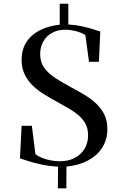

<svg xmlns="http://www.w3.org/2000/svg" viewBox="-20 -883 673 1030"><path d="M290.5 127.5 291.5 11Q243.5 8.5 202 -0.5Q160.5 -9.5 130.8 -19.2Q101 -29 87 -33.5L96 -208H151L170 -56Q184.5 -44.5 206.2 -35.8Q228 -27 252.8 -22.5Q277.5 -18 301 -18Q346.5 -18 380.5 -35.5Q414.5 -53 433.5 -84.5Q452.5 -116 452.5 -157.5Q452.5 -192 439 -218Q425.5 -244 401.8 -264.2Q378 -284.5 347 -302.5Q316 -320.5 281 -339.5Q251 -356 218.5 -375.8Q186 -395.5 158.2 -421.5Q130.5 -447.5 113.2 -482Q96 -516.5 96 -562.5Q96 -617 121.2 -656.5Q146.5 -696 192.5 -720Q238.5 -744 300.5 -750.5V-863H346.5V-751.5Q383 -750 417.2 -742.5Q451.5 -735 478 -726.5Q504.5 -718 518 -714L510.5 -551.5H457.5L438 -694.5Q419 -707.5 388.5 -715.5Q358 -723.5 329 -723.5Q289 -723.5 258.8 -706.5Q228.5 -689.5 212 -660Q195.5 -630.5 195.5 -592.5Q195.5 -549 218 -518.2Q240.5 -487.5 279 -463Q317.5 -438.5 365 -413Q400.5 -394 434.5 -373.5Q468.5 -353 496 -327.2Q523.5 -301.5 539.8 -268.2Q556 -235 556 -190.5Q556 -135 529 -92Q502 -49 453 -22.5Q404 4 336.5 10.5L336 127.5Z"/></svg>

Font: Merriweather 144pt Medium
Style: Regular
Weight: 500
Version: Version 2.100